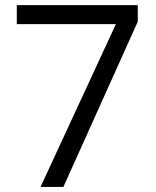

<svg xmlns="http://www.w3.org/2000/svg" viewBox="-20 -734 612 754"><path d="M139.2 0 435.1 -639.2H45.9V-713.9H521V-648.9L229 0Z"/></svg>

Font: f04293028
Style: Regular
Weight: 400
Foundry: Ascender Corporation
Version: Version 1.10